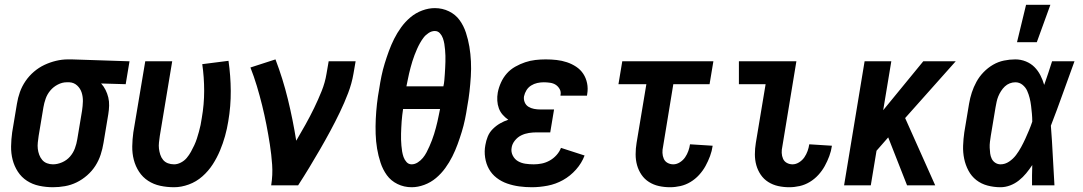

<svg xmlns="http://www.w3.org/2000/svg" viewBox="-20 -777 4540 805"><path d="M202 8Q173 8 144.5 2Q116 -4 93 -19Q70 -34 55 -57Q40 -80 33 -107Q26 -134 26.5 -163.5Q27 -193 31 -222L51 -342Q55 -367 63.5 -391Q72 -415 87 -437Q102 -459 122.5 -476.5Q143 -494 166.5 -505Q190 -516 215 -522Q240 -528 265 -528H281L523 -520L507 -424L404 -427Q415 -415 422.5 -400Q430 -385 434 -368.5Q438 -352 437.5 -334Q437 -316 434 -298L414 -178Q410 -153 402 -128.5Q394 -104 380 -82Q366 -60 345.5 -42Q325 -24 301.5 -12.5Q278 -1 252.5 3.5Q227 8 202 8ZM202 -88Q221 -88 240.5 -96.5Q260 -105 273.5 -120.5Q287 -136 294 -155Q301 -174 304 -193L324 -313Q327 -333 327.5 -352Q328 -371 322.5 -388.5Q317 -406 303.5 -418.5Q290 -431 271 -432H259Q241 -432 222.5 -422.5Q204 -413 191 -397.5Q178 -382 171.5 -363.5Q165 -345 162 -327L142 -207Q140 -193 138.5 -179.5Q137 -166 138.5 -153Q140 -140 144.5 -128Q149 -116 157 -106.5Q165 -97 177 -92.5Q189 -88 202 -88Z M710 8Q680 8 652 2Q624 -4 601 -19Q578 -34 563 -57Q548 -80 541 -107Q534 -134 534.5 -163.5Q535 -193 539 -222L589 -520H702L650 -207Q648 -193 646.5 -179.5Q645 -166 646.5 -153.5Q648 -141 652 -128.5Q656 -116 664 -106.5Q672 -97 684 -92.5Q696 -88 710 -88Q724 -88 738.5 -95.5Q753 -103 763 -115Q773 -127 780.5 -140.5Q788 -154 794.5 -168Q801 -182 805.5 -196Q810 -210 814 -224.5Q818 -239 821 -253Q824 -267 826 -282Q836 -339 836 -396Q836 -453 828 -508L938 -522Q947 -460 947.5 -396Q948 -332 937 -268Q932 -237 923.5 -206.5Q915 -176 902.5 -146Q890 -116 872 -88Q854 -60 828.5 -37.5Q803 -15 771.5 -3.5Q740 8 710 8Z M1117 0Q1124 -44 1121 -86.5Q1118 -129 1111.5 -171Q1105 -213 1097 -254Q1089 -295 1079 -335.5Q1069 -376 1057 -416Q1045 -456 1030 -494L1135 -528Q1166 -447 1187 -361Q1208 -275 1222 -187Q1242 -221 1261 -255Q1280 -289 1297 -324Q1314 -359 1328.5 -395Q1343 -431 1349 -468L1358 -520H1471L1462 -468Q1455 -427 1439.5 -386.5Q1424 -346 1405 -306.5Q1386 -267 1365 -228Q1344 -189 1322 -151Q1300 -113 1277 -75Q1254 -37 1230 0Z M1706 8Q1674 8 1646.5 -5.5Q1619 -19 1602 -42.5Q1585 -66 1575.5 -95Q1566 -124 1561 -154Q1556 -184 1555 -215.5Q1554 -247 1555.5 -278.5Q1557 -310 1560.5 -341.5Q1564 -373 1570 -405Q1574 -432 1579.5 -458.5Q1585 -485 1593 -511Q1601 -537 1610.5 -563Q1620 -589 1632.5 -614Q1645 -639 1662 -662.5Q1679 -686 1701 -704.5Q1723 -723 1750 -733Q1777 -743 1803 -743Q1835 -743 1862.5 -729.5Q1890 -716 1907 -692.5Q1924 -669 1933.5 -640Q1943 -611 1948 -581Q1953 -551 1954.5 -519.5Q1956 -488 1954 -456.5Q1952 -425 1948.5 -393.5Q1945 -362 1939 -330Q1935 -303 1929.5 -276.5Q1924 -250 1916 -224Q1908 -198 1898.5 -172Q1889 -146 1876.5 -121Q1864 -96 1847 -72.5Q1830 -49 1808 -30.5Q1786 -12 1759 -2Q1732 8 1706 8ZM1684 -415H1839Q1842 -428 1843 -441Q1844 -454 1845 -467Q1846 -480 1846.5 -492.5Q1847 -505 1847.5 -518Q1848 -531 1847.5 -543.5Q1847 -556 1846 -568.5Q1845 -581 1843 -593Q1841 -605 1837 -616.5Q1833 -628 1824.5 -637.5Q1816 -647 1803 -647Q1790 -647 1777.5 -639Q1765 -631 1756.5 -620Q1748 -609 1741 -596.5Q1734 -584 1728.5 -571.5Q1723 -559 1718 -546Q1713 -533 1709 -520Q1705 -507 1701.5 -494Q1698 -481 1695 -468Q1692 -455 1689.5 -442Q1687 -429 1684 -415ZM1706 -88Q1719 -88 1731.5 -96Q1744 -104 1753 -115Q1762 -126 1768.5 -138.5Q1775 -151 1780.5 -163.5Q1786 -176 1791 -189Q1796 -202 1800 -215Q1804 -228 1807.5 -241Q1811 -254 1814 -267Q1817 -280 1819.5 -293Q1822 -306 1825 -320H1670Q1668 -307 1666.5 -294Q1665 -281 1664 -268Q1663 -255 1662.5 -242.5Q1662 -230 1661.5 -217Q1661 -204 1661.5 -191.5Q1662 -179 1663 -166.5Q1664 -154 1666 -142Q1668 -130 1672 -118.5Q1676 -107 1684.5 -97.5Q1693 -88 1706 -88Z M2210 8Q2183 8 2157 4.5Q2131 1 2106.5 -7.5Q2082 -16 2062 -31.5Q2042 -47 2030 -68.5Q2018 -90 2014 -116.5Q2010 -143 2015 -169Q2018 -187 2025 -204.5Q2032 -222 2046 -236Q2060 -250 2076.5 -259.5Q2093 -269 2111 -275Q2098 -284 2087.5 -296Q2077 -308 2071.5 -323Q2066 -338 2065 -355Q2064 -372 2067 -389Q2071 -410 2080.5 -431Q2090 -452 2105 -469Q2120 -486 2140.5 -497.5Q2161 -509 2182 -516Q2203 -523 2224.5 -525.5Q2246 -528 2268 -528Q2291 -528 2313.5 -525.5Q2336 -523 2357 -516Q2378 -509 2396 -497Q2414 -485 2425.5 -467.5Q2437 -450 2441.5 -428Q2446 -406 2442 -383L2441 -376H2330V-378Q2333 -392 2326.5 -403.5Q2320 -415 2310 -421.5Q2300 -428 2286.5 -430Q2273 -432 2260 -432Q2246 -432 2232.5 -429Q2219 -426 2207 -418.5Q2195 -411 2187.5 -399Q2180 -387 2177 -373Q2175 -360 2180 -348Q2185 -336 2195.5 -329.5Q2206 -323 2219 -320.5Q2232 -318 2246 -318H2303L2287 -222H2230Q2214 -222 2197.5 -219.5Q2181 -217 2165.5 -209.5Q2150 -202 2138.5 -187.5Q2127 -173 2125 -157Q2122 -140 2130 -124.5Q2138 -109 2152 -101Q2166 -93 2183 -90.5Q2200 -88 2218 -88Q2235 -88 2252 -91.5Q2269 -95 2285 -104Q2301 -113 2313.5 -127Q2326 -141 2332 -157L2431 -125Q2419 -93 2395 -66Q2371 -39 2340.5 -22Q2310 -5 2276 1.5Q2242 8 2210 8Z M2789 8Q2765 8 2742.5 3Q2720 -2 2701 -14Q2682 -26 2669.5 -44.5Q2657 -63 2651 -84.5Q2645 -106 2645 -130Q2645 -154 2649 -178L2690 -424H2573L2589 -520H2971L2955 -424H2803L2760 -162Q2757 -149 2757.5 -136Q2758 -123 2763 -111.5Q2768 -100 2779 -94Q2790 -88 2803 -88Q2817 -88 2830.5 -96.5Q2844 -105 2852.5 -117.5Q2861 -130 2866 -144Q2871 -158 2873 -172L2968 -166Q2965 -144 2957 -122.5Q2949 -101 2938 -81Q2927 -61 2911 -43.5Q2895 -26 2875 -14Q2855 -2 2833 3Q2811 8 2789 8Z M3289 8Q3265 8 3242.5 3Q3220 -2 3201 -14Q3182 -26 3169.5 -44.5Q3157 -63 3151 -84.5Q3145 -106 3145 -130Q3145 -154 3149 -178L3190 -424H3078V-520H3319L3260 -162Q3257 -149 3257.5 -136Q3258 -123 3263 -111.5Q3268 -100 3279 -94Q3290 -88 3303 -88Q3317 -88 3330.5 -96.5Q3344 -105 3352.5 -117.5Q3361 -130 3366 -144Q3371 -158 3373 -172L3468 -166Q3465 -144 3457 -122.5Q3449 -101 3438 -81Q3427 -61 3411 -43.5Q3395 -26 3375 -14Q3355 -2 3333 3Q3311 8 3289 8Z M3783 0 3704 -201 3655 -145 3631 0H3519L3605 -520H3717L3683 -315L3851 -520H3987L3775 -282L3901 0Z M4175 8Q4147 8 4120.5 1Q4094 -6 4073.5 -22Q4053 -38 4040.5 -61.5Q4028 -85 4022.5 -111.5Q4017 -138 4018 -166Q4019 -194 4023 -222L4043 -342Q4047 -366 4054.5 -389Q4062 -412 4074 -434Q4086 -456 4104 -474.5Q4122 -493 4143.5 -505.5Q4165 -518 4189 -523Q4213 -528 4237 -528Q4260 -528 4281 -519.5Q4302 -511 4317 -496Q4332 -481 4342 -461.5Q4352 -442 4358 -421Q4367 -446 4375 -470.5Q4383 -495 4391 -520H4485Q4460 -452 4436 -384.5Q4412 -317 4386 -250Q4391 -187 4394 -124.5Q4397 -62 4401 0H4307Q4307 -21 4307 -42.5Q4307 -64 4308 -85Q4296 -67 4282.5 -50.5Q4269 -34 4252 -20.5Q4235 -7 4215 0.5Q4195 8 4175 8ZM4175 -88Q4194 -88 4211 -99.5Q4228 -111 4240 -127Q4252 -143 4261.5 -160.5Q4271 -178 4279 -195.5Q4287 -213 4294.5 -231Q4302 -249 4308 -267Q4308 -284 4306.5 -300.5Q4305 -317 4303 -333.5Q4301 -350 4297 -366Q4293 -382 4286.5 -396.5Q4280 -411 4267 -421.5Q4254 -432 4237 -432Q4225 -432 4213.5 -427.5Q4202 -423 4193 -414.5Q4184 -406 4177 -395Q4170 -384 4165.5 -373Q4161 -362 4158.5 -350Q4156 -338 4154 -327L4134 -207Q4132 -194 4130.5 -182Q4129 -170 4129.5 -157.5Q4130 -145 4131.5 -133.5Q4133 -122 4138 -111.5Q4143 -101 4153 -94.5Q4163 -88 4175 -88ZM4244 -600 4282 -757H4384L4327 -600Z"/></svg>

Font: Iosevka Term Curly
Style: Bold Italic
Weight: 700
Italic angle: -9°
Designer: Belleve Invis
Foundry: Belleve Invis
Version: Version 32.3.0